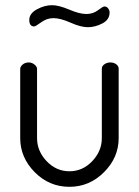

<svg xmlns="http://www.w3.org/2000/svg" viewBox="-20 -714 536 741"><path d="M58 -181C58 -131 76.7 -87.2 114 -49.5C151.3 -11.8 196 7 248 7C299.3 7 343.8 -11.8 381.5 -49.5C419.2 -87.2 438 -131 438 -181V-449C438 -455.7 434.8 -461.3 428.5 -466C422.2 -470.7 414.7 -473 406 -473C397.3 -473 389.7 -470.7 383 -466C376.3 -461.3 373 -455.7 373 -449V-181C373 -147.7 360.7 -118 336 -92C311.3 -66 282 -53 248 -53C214 -53 184.7 -66 160 -92C135.3 -118 123 -147.7 123 -181V-448C123 -454 119.7 -459.7 113 -465C106.3 -470.3 99 -473 91 -473C81.7 -473 73.8 -470.3 67.5 -465C61.2 -459.7 58 -454 58 -448ZM93 -637C93 -620.3 99.3 -612 112 -612C115.3 -612 124.3 -617.3 139 -628C153.7 -638.7 169.3 -644 186 -644C204 -644 226.2 -638.2 252.5 -626.5C278.8 -614.8 301 -609 319 -609C337.7 -609 356.3 -613.8 375 -623.5C393.7 -633.2 403 -647.3 403 -666C403 -671.3 401.2 -676.5 397.5 -681.5C393.8 -686.5 389 -689 383 -689C379 -689 370.7 -684.2 358 -674.5C345.3 -664.8 330.3 -660 313 -660C295.7 -660 273.7 -665.7 247 -677C220.3 -688.3 198.3 -694 181 -694C161.7 -694 142.2 -688.7 122.5 -678C102.8 -667.3 93 -653.7 93 -637Z"/></svg>

Font: Terminal Dosis
Style: Book
Weight: 400
Designer: EdgarTolentino, PabloImpallari, IginoMarini
Foundry: EdgarTolentino, PabloImpallari, IginoMarini
Version: Version 1.006